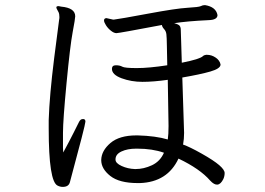

<svg xmlns="http://www.w3.org/2000/svg" viewBox="-20 -726 1040 753"><path d="M623 -127Q578 -143 518 -143H514Q480 -143 456.5 -132Q433 -121 433 -101V-100Q433 -86 457 -75Q481 -64 509 -63H512Q544 -63 576 -78Q608 -93 623 -127ZM308 -259Q315 -258 315 -249Q315 -237 254 -11Q249 7 226 7Q216 7 206 2Q171 -14 171 -222V-255Q174 -351 192.5 -498.5Q211 -646 212 -649.5Q213 -653 213 -659Q213 -665 212 -671Q211 -677 206 -685Q201 -693 201 -697V-698Q202 -702 210 -702L220 -700Q275 -695 275 -662Q275 -653 265 -600Q255 -547 241 -400.5Q227 -254 227 -205V-146Q227 -136 228 -128Q252 -172 269 -206L289 -246Q295 -259 304 -259ZM419 -456Q419 -470 434.5 -470Q450 -470 459.5 -464.5Q469 -459 516.5 -459Q564 -459 636 -470Q635 -512 634.5 -546Q634 -580 632.5 -592Q631 -604 623.5 -612Q616 -620 615 -628Q446 -596 436.5 -596Q427 -596 415 -605.5Q403 -615 395.5 -627Q388 -639 388 -645.5Q388 -652 393 -654L397 -655L424 -649H426Q451 -652 561 -672.5Q671 -693 715.5 -695.5Q760 -698 767.5 -702Q775 -706 784 -706Q827 -699 833 -667Q833 -648 798 -647Q713 -643 663 -635Q679 -631 684 -625.5Q689 -620 689 -608.5Q689 -597 690.5 -562Q692 -527 693 -480Q764 -494 776 -506Q780 -510 788 -511H792Q810 -511 826 -500Q842 -489 845 -473Q845 -457 805 -445.5Q765 -434 695 -422L702 -205Q702 -181 698 -159Q724 -150 771 -123.5Q818 -97 839.5 -78.5Q861 -60 861 -47.5Q861 -35 856 -24Q836 17 804 -18Q764 -64 680 -104Q637 -12 529 -8H520Q448 -8 412.5 -36Q377 -64 377 -98V-99Q378 -135 413 -165Q448 -195 515 -195H520Q591 -193 638 -179Q641 -198 641 -232L638 -413Q582 -405 538.5 -405Q495 -405 457 -419Q419 -433 419 -456Z"/></svg>

Font: LXGW WenKai
Style: Regular
Weight: 400
Designer: LXGW / Fontworks Inc.
Foundry: LXGW / Fontworks Inc.
Version: Version 1.520; June 14, 2025